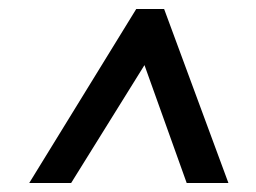

<svg xmlns="http://www.w3.org/2000/svg" viewBox="-20 -669 570 427"><path d="M45 -262 283 -649H345L488 -262H395.2L301.3 -524.2L138.2 -262Z"/></svg>

Font: Faustina Light
Style: Italic
Weight: 300
Italic angle: -8°
Designer: Alfonso Garcia
Foundry: http://www.omnibus-type.com
Version: Version 1.200